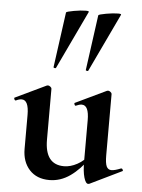

<svg xmlns="http://www.w3.org/2000/svg" viewBox="-53 -773 612 830"><g transform="rotate(5 253.0 -358.5)"><path d="M74 -113V-260Q74 -325 43 -325Q32 -325 18 -318H17Q13 -318 11 -323.5Q9 -329 12 -330L146 -394L151 -395Q156 -395 161.5 -390.5Q167 -386 167 -382V-161Q167 -53 250 -53Q278 -53 307.5 -69Q337 -85 354 -111L360 -99Q324 -47 282 -17.5Q240 12 192 12Q137 12 105.5 -22.5Q74 -57 74 -113ZM456 -54Q470 -54 497 -65H499Q502 -65 504.5 -60Q507 -55 504 -54L366 13Q364 14 361 14Q350 14 342.5 -12Q335 -38 335 -82V-260Q335 -325 304 -325Q293 -325 278 -318H277Q274 -318 272 -323.5Q270 -329 273 -330L407 -394Q409 -395 412 -395Q417 -395 422.5 -390.5Q428 -386 428 -382V-116Q428 -82 434.5 -68Q441 -54 456 -54ZM175 -472Q172 -472 169.5 -473.5Q167 -475 168 -476L201 -716Q203 -720 234 -725.5Q265 -731 286 -731Q300 -731 299 -727L179 -474Q179 -472 175 -472ZM315 -472Q312 -472 309.5 -473.5Q307 -475 308 -476L341 -716Q343 -720 374 -725.5Q405 -731 426 -731Q440 -731 439 -727L319 -474Q319 -472 315 -472Z"/></g></svg>

Font: Cormorant Infant
Style: Bold
Weight: 700
Designer: Christian Thalmann (Catharsis Fonts)
Foundry: Catharsis Fonts
Version: Version 4.000